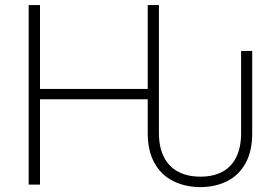

<svg xmlns="http://www.w3.org/2000/svg" viewBox="-20 -748 1123 778"><path d="M792 10.3Q729.5 9.8 681.2 -14.6Q632.8 -39.1 605.7 -87.9Q578.6 -136.7 578.6 -209V-345.7H142.1V0H96.2V-727.5H142.1V-387.7H578.6V-727.5H624V-209.5Q624 -151.4 644 -111.8Q664.1 -72.3 701.9 -52.2Q739.7 -32.2 792 -32.2Q844.7 -32.2 881.6 -52.2Q918.5 -72.3 937.7 -111.8Q957 -151.4 957 -209.5V-541.5H1002V-209Q1002 -135.3 975.1 -86.7Q948.2 -38.1 900.9 -14.2Q853.5 9.8 792 10.3Z"/></svg>

Font: Inter 20pt ExtraLight
Style: Regular
Weight: 250
Version: Version 4.001;git-66647c0bb